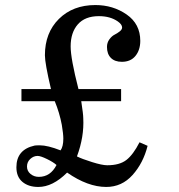

<svg xmlns="http://www.w3.org/2000/svg" viewBox="-20 -726 709 761"><path d="M45 -63Q45 -133 117 -149Q120 -150 138 -150Q169 -150 220 -130Q231 -145 231 -177Q231 -195 225 -231Q216 -279 197 -325H65V-373H182Q158 -475 158 -507Q158 -596 213.5 -651Q269 -706 358 -706Q428 -706 482 -668.5Q536 -631 536 -564Q536 -528 517 -504.5Q498 -481 463 -481Q435 -481 419.5 -496.5Q404 -512 404 -540Q404 -557 413.5 -570Q423 -583 434 -588.5Q445 -594 454.5 -601.5Q464 -609 464 -617Q464 -629 447 -641Q417 -662 372 -662Q317 -662 288.5 -629.5Q260 -597 260 -542Q260 -494 291 -373H460V-325H302Q310 -273 310 -258Q314 -184 285 -106Q305 -96 345 -83.5Q385 -71 405 -71Q454 -71 481 -92Q508 -113 533 -162L565 -148Q548 -80 505.5 -32.5Q463 15 401 15Q328 15 246 -42Q189 15 132 15Q93 15 69 -5Q45 -25 45 -63ZM134 -25Q180 -25 204 -72Q192 -83 166.5 -95.5Q141 -108 129 -108Q113 -108 100 -96Q87 -84 87 -66Q87 -48 101 -36.5Q115 -25 134 -25Z"/></svg>

Font: Academico
Style: Regular
Weight: 400
Foundry: Steinberg Media Technologies GmbH
Version: Version 0.902